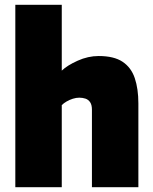

<svg xmlns="http://www.w3.org/2000/svg" viewBox="-20 -782 640 802"><path d="M44 0V-762H238V-487Q261 -509 304.5 -528.5Q348 -548 392 -548Q456 -548 492 -524Q528 -500 543 -455.5Q558 -411 558 -350V0H364V-324Q364 -344 356.5 -355Q349 -366 337 -370Q325 -374 311 -374Q298 -374 284 -369.5Q270 -365 258 -358Q246 -351 238 -343V0Z"/></svg>

Font: Exo Thin Black
Style: Regular
Weight: 900
Version: Version 2.000